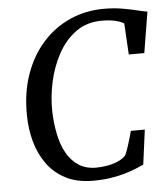

<svg xmlns="http://www.w3.org/2000/svg" viewBox="-54 -800 746 856"><g transform="rotate(-5 319.5 -372.0)"><path d="M328.5 8Q256 8 205 -18.8Q154 -45.5 122 -90.8Q90 -136 75 -192.2Q60 -248.5 59.5 -307.5Q58 -409.5 87 -491.2Q116 -573 168.5 -631.2Q221 -689.5 291.2 -720.5Q361.5 -751.5 442.5 -751.5Q487 -751.5 524.5 -745Q562 -738.5 590.2 -731.5Q618.5 -724.5 635 -722L605 -539H535.5L527.5 -679Q518 -684.5 505 -689Q492 -693.5 473.8 -696.5Q455.5 -699.5 428.5 -699.5Q361 -699.5 312.2 -664Q263.5 -628.5 232.2 -571Q201 -513.5 186.5 -446.2Q172 -379 173.5 -316Q175 -263 184.8 -214.8Q194.5 -166.5 215 -129.2Q235.5 -92 268 -70.5Q300.5 -49 347 -49Q367.5 -49 393.2 -53Q419 -57 442.8 -66.8Q466.5 -76.5 481 -93Q486 -104.5 490.5 -117.2Q495 -130 499.2 -143.8Q503.5 -157.5 507.5 -171.5Q511.5 -185.5 515 -199H577.5L557 -44Q543 -37.5 521.5 -28.8Q500 -20 471.5 -11.5Q443 -3 407.2 2.5Q371.5 8 328.5 8Z"/></g></svg>

Font: Merriweather 20pt
Style: Italic
Weight: 400
Italic angle: -7.8°
Version: Version 2.101